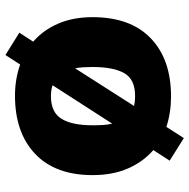

<svg xmlns="http://www.w3.org/2000/svg" viewBox="-15 -623 695 705"><g transform="rotate(-90 332.5 -270.5)"><path d="M622 -278Q622 -139 544.5 -64.5Q467 10 331 10Q272 10 219 -7L178 57L95 5L134 -55Q91 -92 66.5 -148Q42 -204 42 -278Q42 -415 120 -489Q198 -563 334 -563Q365 -563 394 -558Q423 -553 448 -544L483 -598L565 -547L532 -496Q574 -460 598 -405Q622 -350 622 -278ZM225 -278Q225 -257 226 -239.5Q227 -222 231 -206L372 -425Q354 -431 332 -431Q273 -431 249 -392.5Q225 -354 225 -278ZM439 -278Q439 -296 438 -312.5Q437 -329 434 -342L296 -126Q311 -122 333 -122Q394 -122 416.5 -162Q439 -202 439 -278Z"/></g></svg>

Font: Noto Sans Meetei Mayek Black
Style: Regular
Weight: 900
Designer: Monotype Design Team and Neelakash Kshetrimayum
Foundry: Monotype Imaging Inc.
Version: Version 2.002; ttfautohint (v1.8.4.7-5d5b)